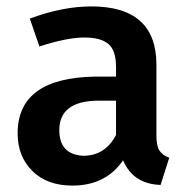

<svg xmlns="http://www.w3.org/2000/svg" viewBox="-20 -564 583 599"><path d="M206 15Q127 15 81 -30.5Q35 -76 35 -148Q35 -321 276 -325H342V-355Q342 -407 318 -427Q294 -447 243 -447Q189 -447 103 -419L73 -506Q175 -544 265 -544Q468 -544 468 -362V-140Q468 -108 478 -93.5Q488 -79 508 -72L481 13Q395 10 364 -64Q310 15 206 15ZM240 -78Q308 -78 342 -143V-250H289Q165 -250 165 -158Q165 -82 240 -78Z"/></svg>

Font: Trujillo Medium
Style: Regular
Weight: 500
Designer: Fira Sans original fonts by bBox Type GmbH, Carrois Corporate GbR, & Edenspiekermann AG / Changes by Cristiano Sobral
Foundry: Fira Sans original fonts by bBox Type GmbH, Carrois Corporate GbR, & Edenspiekermann AG / Changes by Cristiano Sobral
Version: Version 4.301;October 17, 2021;FontCreator 14.0.0.2814 64-bi